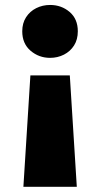

<svg xmlns="http://www.w3.org/2000/svg" viewBox="-20 -550 395 755"><path d="M72 184.5 99.5 -253.5H254.5L282 184.5ZM177 -322.5Q133 -322.5 100.2 -350.5Q67.5 -378.5 67.5 -427Q67.5 -459 82.5 -482.2Q97.5 -505.5 122.5 -518Q147.5 -530.5 177 -530.5Q221.5 -530.5 253.8 -503Q286 -475.5 286 -427Q286 -394.5 271.2 -371.2Q256.5 -348 231.5 -335.2Q206.5 -322.5 177 -322.5Z"/></svg>

Font: Geologica ExtraBold
Style: Regular
Weight: 800
Designer: Sindre Bremnes, Frode Helland
Foundry: Monokrom Skriftforlag AS
Version: Version 1.010;gftools[0.9.28]